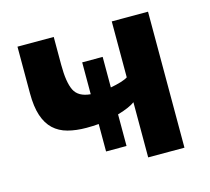

<svg xmlns="http://www.w3.org/2000/svg" viewBox="-82 -621 782 716"><g transform="rotate(-15 309.0 -262.5)"><path d="M260 -168Q249 -167 237 -166.5Q225 -166 213 -166Q173 -166 141 -174.5Q109 -183 87 -203.5Q65 -224 53.5 -258.5Q42 -293 42 -345V-525H182V-417Q182 -350 197.5 -318.5Q213 -287 260 -283V-406H339V-288Q361 -292 379 -297.5Q397 -303 406 -309V-525H546V0H406V-213Q397 -206 380 -198.5Q363 -191 339 -184V-62H260Z"/></g></svg>

Font: PT Sans Caption
Style: Bold
Weight: 700
Designer: A.Korolkova, O.Umpeleva, V.Yefimov
Foundry: ParaType Ltd
Version: Version 2.003W OFL